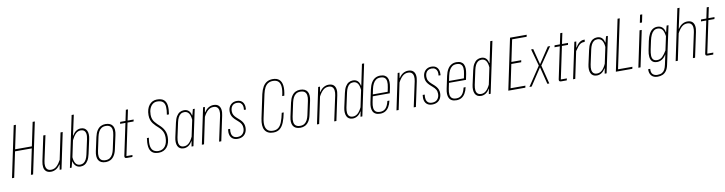

<svg xmlns="http://www.w3.org/2000/svg" viewBox="-25 -1631 10179 2697"><g transform="rotate(-10 5064.5 -282.0)"><path d="M18 0 171 -729H202L49 0ZM288 0 441 -729H472L319 0ZM119 -364 125 -392H378L372 -364Z M832 -515 724 0H698L710 -73H705Q680 -33 646 -13.5Q612 6 576 6Q531 6 506 -16Q481 -38 475.5 -75.5Q470 -113 480 -161L555 -515H586L509 -157Q501 -118 505 -87.5Q509 -57 527.5 -39Q546 -21 581 -21Q627 -21 661 -53Q695 -85 722 -137L801 -515Z M996 6Q956 6 929 -19Q902 -44 894 -85H891L868 0H844L997 -729H1028L966 -442H972Q993 -481 1024 -501Q1055 -521 1090 -521Q1121 -521 1142 -508.5Q1163 -496 1174.5 -473.5Q1186 -451 1187.5 -419Q1189 -387 1180 -348L1136 -148Q1124 -93 1103.5 -59Q1083 -25 1056 -9.5Q1029 6 996 6ZM996 -21Q1024 -21 1045 -35Q1066 -49 1081 -76.5Q1096 -104 1105 -145L1150 -353Q1161 -403 1155.5 -434Q1150 -465 1131.5 -479.5Q1113 -494 1085 -494Q1043 -494 1012 -463Q981 -432 954 -376L905 -143Q909 -85 931 -53Q953 -21 996 -21Z M1357 6Q1318 6 1292 -6.5Q1266 -19 1252.5 -42.5Q1239 -66 1237 -98.5Q1235 -131 1244 -171L1286 -364Q1299 -422 1322 -456.5Q1345 -491 1375.5 -506Q1406 -521 1441 -521Q1480 -521 1506 -508.5Q1532 -496 1545.5 -472.5Q1559 -449 1561 -416.5Q1563 -384 1554 -344L1512 -151Q1500 -93 1476.5 -58.5Q1453 -24 1422.5 -9Q1392 6 1357 6ZM1358 -21Q1395 -21 1419.5 -38Q1444 -55 1459 -84.5Q1474 -114 1482 -151L1524 -348Q1534 -396 1528.5 -428.5Q1523 -461 1501 -477.5Q1479 -494 1440 -494Q1404 -494 1379 -477Q1354 -460 1339 -430.5Q1324 -401 1316 -364L1274 -167Q1264 -120 1269.5 -87Q1275 -54 1297 -37.5Q1319 -21 1358 -21Z M1656 0Q1635 0 1629 -9.5Q1623 -19 1626 -34L1760 -669H1790L1655 -27H1741L1735 0ZM1646 -488 1652 -515H1844L1838 -488Z M2112 6Q2048 6 2016 -23Q1984 -52 1977.5 -104.5Q1971 -157 1982 -226H2010Q1996 -148 2005.5 -102.5Q2015 -57 2043.5 -38Q2072 -19 2113 -19Q2144 -19 2168 -31.5Q2192 -44 2208.5 -66.5Q2225 -89 2233.5 -120.5Q2242 -152 2242 -191Q2242 -228 2232.5 -255Q2223 -282 2207.5 -302.5Q2192 -323 2174 -340L2134 -377Q2115 -396 2098 -418Q2081 -440 2070.5 -469.5Q2060 -499 2060 -539Q2060 -583 2071 -619Q2082 -655 2102.5 -681Q2123 -707 2151 -721Q2179 -735 2212 -735Q2280 -735 2312.5 -706Q2345 -677 2351 -624Q2357 -571 2345 -500H2315Q2327 -566 2323.5 -612Q2320 -658 2294 -682.5Q2268 -707 2211 -707Q2176 -707 2148.5 -686Q2121 -665 2105.5 -627.5Q2090 -590 2090 -539Q2090 -504 2099.5 -478Q2109 -452 2125 -432.5Q2141 -413 2159 -395L2198 -358Q2218 -339 2235 -315Q2252 -291 2262.5 -261Q2273 -231 2273 -191Q2273 -147 2262 -110.5Q2251 -74 2230 -48Q2209 -22 2179 -8Q2149 6 2112 6Z M2468 6Q2436 6 2414.5 -7Q2393 -20 2382 -44Q2371 -68 2370 -99.5Q2369 -131 2377 -167L2421 -367Q2433 -423 2453.5 -456.5Q2474 -490 2501.5 -505.5Q2529 -521 2561 -521Q2603 -521 2628.5 -497.5Q2654 -474 2662 -430H2666L2689 -515H2715L2606 0H2579L2592 -73H2587Q2566 -34 2534.5 -14Q2503 6 2468 6ZM2475 -21Q2515 -21 2546.5 -50Q2578 -79 2604 -137L2653 -368Q2649 -428 2626.5 -461Q2604 -494 2561 -494Q2531 -494 2509.5 -478.5Q2488 -463 2474 -435Q2460 -407 2452 -370L2407 -162Q2398 -117 2402 -85.5Q2406 -54 2424 -37.5Q2442 -21 2475 -21Z M2726 0 2834 -515H2860L2848 -442H2853Q2878 -482 2912 -501.5Q2946 -521 2982 -521Q3028 -521 3052.5 -499.5Q3077 -478 3083 -440Q3089 -402 3078 -354L3003 0H2972L3049 -358Q3057 -397 3053 -428Q3049 -459 3030.5 -476.5Q3012 -494 2977 -494Q2931 -494 2897 -462.5Q2863 -431 2836 -378L2757 0Z M3237 6Q3194 6 3166.5 -13.5Q3139 -33 3129 -68Q3119 -103 3126 -150H3155Q3149 -111 3155.5 -82Q3162 -53 3182.5 -36.5Q3203 -20 3239 -20Q3289 -20 3315.5 -51Q3342 -82 3342 -129Q3342 -163 3327.5 -188.5Q3313 -214 3285 -237L3267 -253Q3239 -277 3222.5 -298Q3206 -319 3198.5 -341Q3191 -363 3191 -388Q3191 -429 3207 -458.5Q3223 -488 3250.5 -504Q3278 -520 3314 -520Q3354 -520 3379 -503Q3404 -486 3415 -454.5Q3426 -423 3422 -379H3393Q3398 -414 3391 -439.5Q3384 -465 3364.5 -479.5Q3345 -494 3313 -494Q3282 -494 3261.5 -480.5Q3241 -467 3231 -444Q3221 -421 3221 -392Q3221 -358 3235 -334Q3249 -310 3274 -288L3292 -272Q3321 -248 3338.5 -226Q3356 -204 3364 -181.5Q3372 -159 3372 -133Q3372 -92 3356 -60.5Q3340 -29 3309.5 -11.5Q3279 6 3237 6Z M3746 6Q3703 6 3673 -9Q3643 -24 3626 -52.5Q3609 -81 3606.5 -122.5Q3604 -164 3615 -218L3686 -554Q3700 -614 3723.5 -654Q3747 -694 3782 -714.5Q3817 -735 3865 -735Q3924 -735 3957 -706Q3990 -677 3997.5 -619.5Q4005 -562 3986 -477H3956Q3975 -555 3971 -606.5Q3967 -658 3940.5 -683.5Q3914 -709 3864 -709Q3824 -709 3795 -691.5Q3766 -674 3747 -639Q3728 -604 3716 -550L3644 -214Q3631 -151 3638 -108Q3645 -65 3672 -42.5Q3699 -20 3747 -20Q3793 -20 3823 -44Q3853 -68 3873 -118.5Q3893 -169 3909 -247H3937Q3921 -164 3897.5 -107.5Q3874 -51 3838 -22.5Q3802 6 3746 6Z M4133 6Q4094 6 4068 -6.5Q4042 -19 4028.5 -42.5Q4015 -66 4013 -98.5Q4011 -131 4020 -171L4062 -364Q4075 -422 4098 -456.5Q4121 -491 4151.5 -506Q4182 -521 4217 -521Q4256 -521 4282 -508.5Q4308 -496 4321.5 -472.5Q4335 -449 4337 -416.5Q4339 -384 4330 -344L4288 -151Q4276 -93 4252.5 -58.5Q4229 -24 4198.5 -9Q4168 6 4133 6ZM4134 -21Q4171 -21 4195.5 -38Q4220 -55 4235 -84.5Q4250 -114 4258 -151L4300 -348Q4310 -396 4304.5 -428.5Q4299 -461 4277 -477.5Q4255 -494 4216 -494Q4180 -494 4155 -477Q4130 -460 4115 -430.5Q4100 -401 4092 -364L4050 -167Q4040 -120 4045.5 -87Q4051 -54 4073 -37.5Q4095 -21 4134 -21Z M4368 0 4476 -515H4502L4490 -442H4495Q4520 -482 4554 -501.5Q4588 -521 4624 -521Q4670 -521 4694.5 -499.5Q4719 -478 4725 -440Q4731 -402 4720 -354L4645 0H4614L4691 -358Q4699 -397 4695 -428Q4691 -459 4672.5 -476.5Q4654 -494 4619 -494Q4573 -494 4539 -462.5Q4505 -431 4478 -378L4399 0Z M4879 6Q4847 6 4825.5 -7Q4804 -20 4793 -44Q4782 -68 4780.5 -99.5Q4779 -131 4787 -167L4831 -367Q4843 -423 4863.5 -456.5Q4884 -490 4911.5 -505.5Q4939 -521 4971 -521Q5013 -521 5038 -497.5Q5063 -474 5071 -430H5076L5138 -729H5169L5015 0H4989L5003 -73H4999Q4978 -34 4946 -14Q4914 6 4879 6ZM4886 -21Q4924 -21 4955 -48.5Q4986 -76 5012 -131L5062 -368Q5058 -428 5036 -461Q5014 -494 4971 -494Q4941 -494 4919.5 -478.5Q4898 -463 4884 -435Q4870 -407 4862 -370L4817 -162Q4808 -117 4812 -85.5Q4816 -54 4834.5 -37.5Q4853 -21 4886 -21Z M5271 6Q5231 6 5205.5 -7.5Q5180 -21 5167.5 -46Q5155 -71 5154 -104.5Q5153 -138 5162 -178L5199 -352Q5212 -411 5234.5 -448Q5257 -485 5289 -503Q5321 -521 5360 -521Q5399 -521 5424 -508Q5449 -495 5461.5 -470.5Q5474 -446 5475 -412Q5476 -378 5468 -337L5451 -253H5202L5207 -279H5431L5425 -274L5438 -340Q5448 -388 5444.5 -422.5Q5441 -457 5420.5 -475.5Q5400 -494 5357 -494Q5320 -494 5295 -476Q5270 -458 5254 -426.5Q5238 -395 5229 -352L5192 -175Q5182 -126 5185.5 -91.5Q5189 -57 5210 -38.5Q5231 -20 5275 -20Q5324 -20 5354 -53Q5384 -86 5399 -153H5428Q5417 -101 5395.5 -65.5Q5374 -30 5343 -12Q5312 6 5271 6Z M5502 0 5610 -515H5636L5624 -442H5629Q5654 -482 5688 -501.5Q5722 -521 5758 -521Q5804 -521 5828.5 -499.5Q5853 -478 5859 -440Q5865 -402 5854 -354L5779 0H5748L5825 -358Q5833 -397 5829 -428Q5825 -459 5806.5 -476.5Q5788 -494 5753 -494Q5707 -494 5673 -462.5Q5639 -431 5612 -378L5533 0Z M6013 6Q5970 6 5942.5 -13.5Q5915 -33 5905 -68Q5895 -103 5902 -150H5931Q5925 -111 5931.5 -82Q5938 -53 5958.5 -36.5Q5979 -20 6015 -20Q6065 -20 6091.5 -51Q6118 -82 6118 -129Q6118 -163 6103.5 -188.5Q6089 -214 6061 -237L6043 -253Q6015 -277 5998.5 -298Q5982 -319 5974.5 -341Q5967 -363 5967 -388Q5967 -429 5983 -458.5Q5999 -488 6026.5 -504Q6054 -520 6090 -520Q6130 -520 6155 -503Q6180 -486 6191 -454.5Q6202 -423 6198 -379H6169Q6174 -414 6167 -439.5Q6160 -465 6140.5 -479.5Q6121 -494 6089 -494Q6058 -494 6037.5 -480.5Q6017 -467 6007 -444Q5997 -421 5997 -392Q5997 -358 6011 -334Q6025 -310 6050 -288L6068 -272Q6097 -248 6114.5 -226Q6132 -204 6140 -181.5Q6148 -159 6148 -133Q6148 -92 6132 -60.5Q6116 -29 6085.5 -11.5Q6055 6 6013 6Z M6358 6Q6318 6 6292.5 -7.5Q6267 -21 6254.5 -46Q6242 -71 6241 -104.5Q6240 -138 6249 -178L6286 -352Q6299 -411 6321.5 -448Q6344 -485 6376 -503Q6408 -521 6447 -521Q6486 -521 6511 -508Q6536 -495 6548.5 -470.5Q6561 -446 6562 -412Q6563 -378 6555 -337L6538 -253H6289L6294 -279H6518L6512 -274L6525 -340Q6535 -388 6531.5 -422.5Q6528 -457 6507.5 -475.5Q6487 -494 6444 -494Q6407 -494 6382 -476Q6357 -458 6341 -426.5Q6325 -395 6316 -352L6279 -175Q6269 -126 6272.5 -91.5Q6276 -57 6297 -38.5Q6318 -20 6362 -20Q6411 -20 6441 -53Q6471 -86 6486 -153H6515Q6504 -101 6482.5 -65.5Q6461 -30 6430 -12Q6399 6 6358 6Z M6709 6Q6677 6 6655.5 -7Q6634 -20 6623 -44Q6612 -68 6610.5 -99.5Q6609 -131 6617 -167L6661 -367Q6673 -423 6693.5 -456.5Q6714 -490 6741.5 -505.5Q6769 -521 6801 -521Q6843 -521 6868 -497.5Q6893 -474 6901 -430H6906L6968 -729H6999L6845 0H6819L6833 -73H6829Q6808 -34 6776 -14Q6744 6 6709 6ZM6716 -21Q6754 -21 6785 -48.5Q6816 -76 6842 -131L6892 -368Q6888 -428 6866 -461Q6844 -494 6801 -494Q6771 -494 6749.5 -478.5Q6728 -463 6714 -435Q6700 -407 6692 -370L6647 -162Q6638 -117 6642 -85.5Q6646 -54 6664.5 -37.5Q6683 -21 6716 -21Z M7097 0 7250 -729H7488L7482 -701H7275L7134 -28H7346L7340 0ZM7198 -362 7203 -390H7350L7345 -362Z M7398 0 7580 -273 7513 -515H7543L7600 -292H7603L7751 -515H7785L7615 -267L7682 0H7654L7593 -244H7591L7430 0Z M7852 0Q7831 0 7825 -9.5Q7819 -19 7822 -34L7956 -669H7986L7851 -27H7937L7931 0ZM7842 -488 7848 -515H8040L8034 -488Z M8021 0 8130 -515H8157L8143 -431H8147Q8175 -479 8205 -499.5Q8235 -520 8264 -520H8279L8272 -488H8257Q8235 -488 8215 -476.5Q8195 -465 8175.5 -441.5Q8156 -418 8132 -382L8052 0Z M8361 6Q8329 6 8307.5 -7Q8286 -20 8275 -44Q8264 -68 8263 -99.5Q8262 -131 8270 -167L8314 -367Q8326 -423 8346.5 -456.5Q8367 -490 8394.5 -505.5Q8422 -521 8454 -521Q8496 -521 8521.5 -497.5Q8547 -474 8555 -430H8559L8582 -515H8608L8499 0H8472L8485 -73H8480Q8459 -34 8427.5 -14Q8396 6 8361 6ZM8368 -21Q8408 -21 8439.5 -50Q8471 -79 8497 -137L8546 -368Q8542 -428 8519.5 -461Q8497 -494 8454 -494Q8424 -494 8402.5 -478.5Q8381 -463 8367 -435Q8353 -407 8345 -370L8300 -162Q8291 -117 8295 -85.5Q8299 -54 8317 -37.5Q8335 -21 8368 -21Z M8631 0 8784 -729H8815L8667 -28H8872L8866 0Z M8952 0 9060 -515H9091L8983 0ZM9082 -617 9105 -729H9136L9113 -617Z M9199 171Q9139 171 9109.5 135.5Q9080 100 9084 44H9113Q9109 98 9133.5 121.5Q9158 145 9200 145Q9241 145 9266 130.5Q9291 116 9305 89Q9319 62 9327 23L9357 -117H9355Q9329 -73 9295.5 -53.5Q9262 -34 9227 -34Q9181 -34 9157.5 -58Q9134 -82 9129.5 -123.5Q9125 -165 9136 -217L9162 -344Q9175 -405 9196 -444Q9217 -483 9246.5 -502Q9276 -521 9313 -521Q9358 -521 9385 -495Q9412 -469 9419 -425H9423L9446 -515H9473L9357 27Q9346 81 9323.5 112.5Q9301 144 9269.5 157.5Q9238 171 9199 171ZM9231 -60Q9276 -60 9307.5 -91Q9339 -122 9369 -174L9411 -370Q9400 -442 9376.5 -468.5Q9353 -495 9312 -495Q9281 -495 9258 -477Q9235 -459 9219 -425Q9203 -391 9193 -344L9167 -223Q9157 -175 9157.5 -138.5Q9158 -102 9175.5 -81Q9193 -60 9231 -60Z M9484 0 9637 -729H9668L9606 -442H9611Q9636 -482 9670 -501.5Q9704 -521 9740 -521Q9786 -521 9810.5 -499.5Q9835 -478 9841 -440Q9847 -402 9836 -354L9761 0H9730L9807 -358Q9815 -397 9811 -428Q9807 -459 9788.5 -476.5Q9770 -494 9735 -494Q9689 -494 9655 -462.5Q9621 -431 9594 -378L9515 0Z M9941 0Q9920 0 9914 -9.5Q9908 -19 9911 -34L10045 -669H10075L9940 -27H10026L10020 0ZM9931 -488 9937 -515H10129L10123 -488Z"/></g></svg>

Font: Hubot Sans Condensed ExtraLight
Style: Italic
Weight: 200
Width: 3
Italic angle: -12.0243°
Designer: Deni Anggara
Foundry: GitHub, Inc., Subsidiary of Microsoft Corporation
Version: Version 2.000